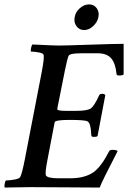

<svg xmlns="http://www.w3.org/2000/svg" viewBox="-27 -847 599 870"><path d="M311.5 -769.5Q315.4 -793 335 -810.1Q354.5 -827.1 377 -827.1Q398.4 -827.1 411.1 -810.1Q423.8 -793 418.9 -769.5Q414.1 -746.1 395 -728.5Q376 -710.9 354.5 -710.9Q332 -710.9 319.3 -728.5Q306.6 -746.1 311.5 -769.5ZM238.3 -640.6Q267.6 -640.6 380.4 -644.5Q493.2 -648.4 533.2 -648.4V-509.8Q528.3 -504.9 512.7 -504.9Q501 -504.9 501 -511.7Q496.1 -561.5 476.1 -583.5Q456.1 -605.5 417 -605.5H339.8Q291 -605.5 284.2 -594.7Q279.3 -586.9 267.6 -530.3L232.4 -353.5Q230.5 -344.7 270.5 -344.7H318.4Q369.1 -344.7 384.8 -356Q400.4 -367.2 421.9 -414.1Q424.8 -421.9 435.5 -421.9Q446.3 -421.9 450.2 -416L415 -230.5Q411.1 -226.6 398.4 -226.6Q386.7 -226.6 386.7 -234.4Q384.8 -288.1 370.1 -296.9Q358.4 -303.7 289.1 -303.7Q222.7 -303.7 220.7 -293L188.5 -125Q176.8 -65.4 180.7 -52.7Q187.5 -39.1 239.3 -39.1H291Q356.4 -39.1 396.5 -66.4Q432.6 -92.8 467.8 -162.1Q470.7 -168 482.4 -168Q502 -168 505.9 -162.1Q433.6 -22.5 424.8 2.9Q401.4 2.9 290.5 2Q179.7 1 111.3 1Q81.1 1 41.5 2Q2 2.9 -5.9 2.9Q-7.8 -1 -5.9 -13.2Q-3.9 -25.4 0 -29.3Q14.6 -29.3 37.6 -33.2Q60.5 -37.1 64.5 -44.9Q73.2 -60.5 85.9 -127L161.1 -515.6Q173.8 -580.1 170.9 -597.7Q169.9 -605.5 148.9 -609.4Q127.9 -613.3 113.3 -613.3Q111.3 -618.2 113.8 -629.9Q116.2 -641.6 120.1 -645.5Q217.8 -640.6 238.3 -640.6Z"/></svg>

Font: Crimson
Style: SemiboldItalic
Weight: 600
Italic angle: -11°
Version: Version 0.8 ; ttfautohint (v1.00) -l 8 -r 50 -G 200 -x 14 -D